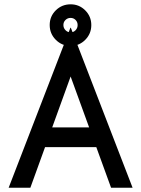

<svg xmlns="http://www.w3.org/2000/svg" viewBox="-20 -884 665 904"><path d="M311.5 -753.3H313.5L604.3 0H503L312.5 -523.8L122.9 0H20.7ZM204.5 -284.3H420.9L451.7 -191.4H173.7ZM214 -766.2Q214 -807.1 242.8 -835.4Q271.5 -863.7 312.5 -863.7Q352.9 -863.7 381.4 -835.1Q409.9 -806.6 409.9 -766Q409.9 -725.3 381.4 -696.5Q352.9 -667.7 312.2 -667.7Q271.6 -667.7 242.8 -696.5Q214 -725.3 214 -766.2ZM345.5 -766.1Q345.5 -780.4 335.9 -790Q326.4 -799.7 312.3 -799.7Q298.3 -799.7 288.4 -790Q278.5 -780.4 278.5 -766.2Q278.5 -752 288.4 -741.9Q298.3 -731.7 312.3 -731.7Q326.4 -731.7 335.9 -741.8Q345.5 -751.9 345.5 -766.1Z"/></svg>

Font: Lineal Thin
Style: Regular
Weight: 200
Designer: Created by Frank Adebiaye with contributions from Anton Moglia & Ariel Martín Pérez
Created by Frank ADEBIAYE with FontF
Foundry: Velvetyne Type Foundry
Version: Version 2.000;Glyphs 3.2 (3227)